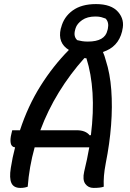

<svg xmlns="http://www.w3.org/2000/svg" viewBox="-20 -916 640 942"><path d="M116 0Q100 6 80 6Q47 6 36 -18Q25 -42 33 -92Q41 -144 54 -193Q36 -195 32.5 -214Q29 -233 36 -260L40 -277H78Q117 -396 178.5 -494Q240 -592 318 -671Q262 -705 278 -775L280 -781Q293 -833 336.5 -864.5Q380 -896 451 -896Q526 -896 559.5 -857.5Q593 -819 580 -768L579 -762Q560 -685 485 -661Q489 -652 492.5 -642Q496 -632 499 -620Q520 -556 526 -474.5Q532 -393 525 -302Q518 -211 499 -116Q492 -79 490 -53Q488 -27 489 0Q473 6 439 6Q413 6 398.5 -14Q384 -34 393 -74Q408 -135 418 -193H150Q123 -96 116 0ZM448 -835Q408 -835 383 -817.5Q358 -800 351 -778L349 -771Q339 -737 359 -719Q370 -716 383 -714Q396 -712 411 -712Q495 -712 507 -767L509 -774Q516 -807 498 -825Q488 -829 476.5 -832Q465 -835 448 -835ZM356 -277Q400 -277 420 -252L426 -253Q440 -365 434 -460Q428 -555 404 -630L394 -631Q324 -553 269 -463.5Q214 -374 178 -277Z"/></svg>

Font: Recursive Mn Csl St
Style: Italic
Weight: 400
Italic angle: -15°
Monospace: yes
Version: Version 1.079;hotconv 1.0.112;makeotfexe 2.5.65598; ttfautoh